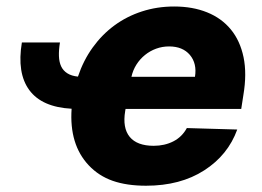

<svg xmlns="http://www.w3.org/2000/svg" viewBox="-20 -573 823 603"><path d="M48.7 -439.6H168.3Q164.4 -415.8 165.1 -396.8Q165.8 -377.8 172.2 -364.3Q178.6 -350.9 191.6 -342.7Q204.5 -334.5 224.8 -332.4Q241.8 -383.2 271.1 -423.8Q300.4 -464.5 339.3 -493.1Q378.2 -521.7 425.8 -537.1Q473.4 -552.6 527 -552.6Q584.9 -552.6 630.3 -534.3Q675.8 -516 704.9 -480.6Q734 -445.3 744.9 -393.3Q755.7 -341.3 744.3 -274.1L737.6 -230.8H374.3L373.2 -224.4Q364.3 -171.2 387.4 -143.1Q410.5 -115.1 462.7 -115.1Q497.2 -115.1 524.5 -129.1Q551.8 -143.1 566.8 -170.8L725.1 -166.2Q696 -85.9 621.4 -38Q546.5 10.3 438.6 10.3Q378.2 10.3 334 -5.1Q289.8 -20.6 258.5 -54Q197.1 -119.3 204.9 -231.5Q111.5 -236.5 72.1 -290Q32.7 -343.4 48.7 -439.6ZM392.8 -331.7H592.3Q599.1 -373.6 576.3 -400.6Q553.6 -427.2 511 -427.2Q489.7 -427.2 470.3 -420.1Q451 -413 435.2 -400.2Q419.4 -387.4 408.4 -370Q397.4 -352.6 392.8 -331.7Z"/></svg>

Font: Inter P Extra Bold
Style: Italic
Weight: 800
Italic angle: 9.39999°
Designer: Rasmus Andersson
Foundry: rsms
Version: Version 3.018;git-588b23468